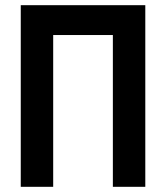

<svg xmlns="http://www.w3.org/2000/svg" viewBox="-20 -720 640 740"><path d="M60 0H185V-585H415V0H540V-700H60Z"/></svg>

Font: CommitMono
Style: 700Regular
Weight: 700
Monospace: yes
Designer: Eigil Nikolajsen
Foundry: Eigil Nikolajsen
Version: Version 1.143